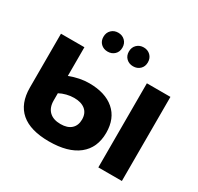

<svg xmlns="http://www.w3.org/2000/svg" viewBox="-189 -1140 1428 1384"><g transform="rotate(30 524.5 -448.5)"><path d="M703 -244Q703 -119 618 -51.5Q533 16 375 16Q220 16 141.5 -51.5Q63 -119 63 -252V-700H258V-461Q341 -493 419 -493Q553 -493 628 -428Q703 -363 703 -244ZM974 -700V0H778V-700ZM504 -240Q504 -292 470.5 -319.5Q437 -347 378 -347Q347 -347 315.5 -339Q284 -331 258 -317V-257Q258 -198 291 -166Q324 -134 385 -134Q442 -134 473 -162Q504 -190 504 -240ZM339 -834Q339 -869 361.5 -891Q384 -913 418 -913Q452 -913 474.5 -891Q497 -869 497 -834Q497 -799 474.5 -777.5Q452 -756 418 -756Q384 -756 361.5 -777.5Q339 -799 339 -834ZM551 -834Q551 -869 573.5 -891Q596 -913 630 -913Q664 -913 686.5 -891Q709 -869 709 -834Q709 -799 686.5 -777.5Q664 -756 630 -756Q596 -756 573.5 -777.5Q551 -799 551 -834Z"/></g></svg>

Font: Montserrat Alternates ExtraBold
Style: Regular
Weight: 800
Designer: Julieta Ulanovsky
Foundry: Julieta Ulanovsky
Version: Version 7.200